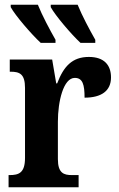

<svg xmlns="http://www.w3.org/2000/svg" viewBox="-20 -786 500 806"><path d="M318 -606H380V-619C356 -661 324 -721 306 -766H193V-756C212 -721 279 -642 318 -606ZM151 -606H213V-619C189 -661 157 -721 139 -766H25V-756C44 -721 112 -642 151 -606ZM16 0H310V-51H282C248 -51 223 -59 223 -118V-275C223 -360 246 -459 294 -459C327 -459 335 -431 335 -376C405 -376 446 -404 446 -461C446 -512 418 -547 353 -547C283 -547 247 -507 220 -436H216L199 -536H21V-485H24C62 -485 85 -476 85 -417V-123C85 -60 59 -51 20 -51H16Z"/></svg>

Font: Noto Serif Condensed
Style: Bold
Weight: 700
Width: 3
Designer: Monotype Design Team
Foundry: Monotype Imaging Inc.
Version: Version 2.015